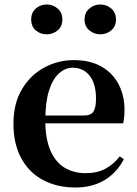

<svg xmlns="http://www.w3.org/2000/svg" viewBox="-20 -820 612 856"><path d="M316 16Q236 16 173.5 -16.5Q111 -49 75.5 -113Q40 -177 40 -269Q40 -359 78 -422.5Q116 -486 177.5 -519Q239 -552 309 -552Q383 -552 433.5 -522.5Q484 -493 509.5 -443Q535 -393 535 -331Q535 -296 529 -270H98V-305H353Q385 -305 396.5 -322.5Q408 -340 408 -380Q408 -446 380 -482Q352 -518 304 -518Q271 -518 243 -493Q215 -468 198.5 -416Q182 -364 182 -283Q182 -201 205 -148.5Q228 -96 268.5 -72Q309 -48 361 -48Q414 -48 450.5 -68Q487 -88 514 -123L532 -110Q501 -50 446 -17Q391 16 316 16ZM188 -667Q160 -667 139.5 -684.5Q119 -702 119 -733Q119 -764 139.5 -782Q160 -800 188 -800Q216 -800 237 -782Q258 -764 258 -733Q258 -702 237 -684.5Q216 -667 188 -667ZM427 -667Q400 -667 378.5 -684.5Q357 -702 357 -733Q357 -764 378.5 -782Q400 -800 427 -800Q455 -800 476 -782Q497 -764 497 -733Q497 -702 476 -684.5Q455 -667 427 -667Z"/></svg>

Font: Noto Serif SC ExtraLight
Style: Bold
Weight: 700
Version: Version 2.002-H1;hotconv 1.1.0;makeotfexe 2.6.0